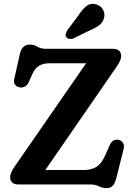

<svg xmlns="http://www.w3.org/2000/svg" viewBox="-20 -952 692 991"><path d="M582.5 -608.5 214 -74.5H413Q452 -74.5 478 -91Q504 -107.5 523.5 -151L546.5 -203.5Q562 -236.5 592.5 -230Q608.5 -226.5 615.8 -213.2Q623 -200 617.5 -180.5L580 -31.5Q573 -5 561.8 7Q550.5 19 528 19Q508 19 490.5 9.5Q473 0 444.5 0H73Q53.5 0 43 -10.2Q32.5 -20.5 32.5 -37.5Q32.5 -49.5 38.5 -62.8Q44.5 -76 55 -91.5L424.5 -625.5H237.5Q203 -625.5 181.5 -612.5Q160 -599.5 146 -568L129.5 -530Q121 -511.5 108 -505Q95 -498.5 81.5 -501Q66 -503.5 57.8 -514.8Q49.5 -526 53.5 -543.5L82 -671.5Q92.5 -722 134 -722Q154.5 -722 172.5 -711Q190.5 -700 219 -700H565Q584.5 -700 595 -689.8Q605.5 -679.5 605.5 -662.5Q605.5 -642 582.5 -608.5ZM384 -871.5Q404 -903 425.5 -920.2Q447 -937.5 476.5 -929.5Q501.5 -922 512.2 -901.2Q523 -880.5 517 -859Q511 -837.5 494.2 -823.5Q477.5 -809.5 447 -797L359.5 -754Q349.5 -750 339.2 -751.2Q329 -752.5 323 -759.5Q317 -768 319.5 -777Q322 -786 327.5 -796Z"/></svg>

Font: Fraunces 9pt S100 SemiBold
Style: Regular
Weight: 600
Version: Version 1.000; ttfautohint (v1.8.3)